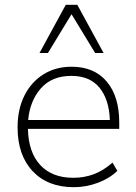

<svg xmlns="http://www.w3.org/2000/svg" viewBox="-20 -769 563 797"><path d="M286 8Q178 8 115.5 -58.5Q53 -125 53 -240Q53 -316 81.5 -372.5Q110 -429 160.5 -460.5Q211 -492 277 -492Q371 -492 423 -430.5Q475 -369 475 -260V-234H96Q98 -137 147 -84Q196 -31 284 -31Q329 -31 368.5 -45.5Q408 -60 447 -94L467 -60Q436 -29 387 -10.5Q338 8 286 8ZM276 -454Q195 -454 149.5 -402Q104 -350 97 -271H436Q433 -356 393 -405Q353 -454 276 -454ZM144 -549 253 -749H301L410 -549H375L277 -710L179 -549Z"/></svg>

Font: Nunito Sans ExtraLight
Style: Regular
Weight: 200
Designer: Vernon Adams
Foundry: Vernon Adams
Version: Version 3.006; ttfautohint (v1.8.3)